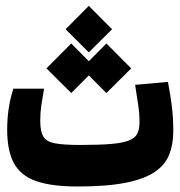

<svg xmlns="http://www.w3.org/2000/svg" viewBox="-20 -642 626 666"><path d="M248.5 4.9Q158.7 4.9 105.2 -13.9Q51.8 -32.7 28.3 -75.9Q4.9 -119.1 4.9 -192.4Q4.9 -268.6 26.4 -334.5H132.8Q126.5 -298.8 123 -274.2Q119.6 -249.5 119.6 -223.1Q119.6 -187 129.9 -168.9Q140.1 -150.9 169.9 -145Q199.7 -139.2 258.3 -139.2Q326.2 -139.2 366.9 -142.8Q407.7 -146.5 428.7 -155.3Q449.7 -164.1 456.8 -179.4Q463.9 -194.8 463.9 -218.8Q463.9 -247.6 459.7 -275.4Q455.6 -303.2 448.7 -347.7L562.5 -357.9Q571.8 -309.1 576.4 -271Q581.1 -232.9 581.1 -187Q581.1 -141.6 567.1 -106Q553.2 -70.3 517.1 -45.7Q481 -21 416 -8.1Q351.1 4.9 248.5 4.9ZM349.1 -319.3 288.1 -380.4 227.1 -319.3 141.1 -404.8 227.1 -491.2 288.1 -429.7 349.1 -491.2 435.1 -404.8ZM288.1 -460.4 207.5 -540.5 288.1 -621.6 368.7 -540.5Z"/></svg>

Font: Cascadia Code NF
Style: Bold
Weight: 700
Monospace: yes
Designer: Aaron Bell
Foundry: Saja Typeworks
Version: Version 2404.023; ttfautohint (v1.8.4)